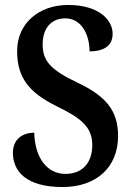

<svg xmlns="http://www.w3.org/2000/svg" viewBox="-20 -744 532 774"><path d="M232 10C367 10 456 -68 456 -196C456 -299 406 -357 292 -411C180 -464 152 -501 152 -565C152 -631 187 -670 243 -670C310 -670 341 -602 341 -537C404 -537 434 -563 434 -608C434 -666 375 -724 255 -724C138 -724 49 -651 49 -538C49 -434 94 -372 208 -316C304 -269 352 -234 352 -159C352 -89 313 -43 244 -43C172 -43 121 -104 118 -209C71 -209 32 -183 32 -128C32 -55 84 10 232 10Z"/></svg>

Font: Noto Serif Tamil Condensed SemiBold
Style: Regular
Weight: 600
Width: 3
Designer: Indian Type Foundry, Tom Grace, and the Monotype Design Team
Foundry: Monotype Imaging Inc.
Version: Version 2.004